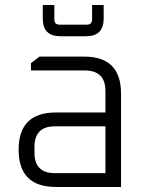

<svg xmlns="http://www.w3.org/2000/svg" viewBox="-20 -743 580 763"><path d="M202 0Q54 0 54 -148Q54 -296 202 -296H399V-381Q399 -463 317 -463H103V-492L137 -518H315Q461 -518 461 -371V0ZM117 -136Q117 -55 198 -55H399V-241H198Q117 -241 117 -159ZM150 -669V-723H196V-666Q196 -645 217 -645H325Q346 -645 346 -666V-723H392V-669Q392 -599 322 -599H220Q150 -599 150 -669Z"/></svg>

Font: Oxanium Light
Style: Regular
Weight: 300
Designer: Severin Meyer
Version: Version 1.000